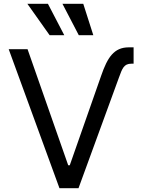

<svg xmlns="http://www.w3.org/2000/svg" viewBox="-20 -985 746 1005"><path d="M509.9 -589.8 345.2 -120H337L124.3 -727.3H25.6L291.2 0H391L602.6 -579.2C620 -626.4 628.2 -651.6 667.6 -651.6H679.3V-737.2H654.1C576.3 -737.2 542.6 -683.9 509.9 -589.8ZM123.2 -965.2 239.7 -800.8H316.4L230.8 -965.2ZM306.8 -965.2 392.4 -800.8H468.4L415.8 -965.2Z"/></svg>

Font: Margiela Sans Text
Style: Regular
Weight: 400
Designer: Stefan Endress, Andreas Faust
Version: Version 1.100;FEAKit 1.0